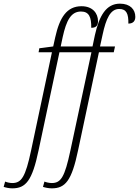

<svg xmlns="http://www.w3.org/2000/svg" viewBox="-147 -790 760 1050"><path d="M-80 240C-6 240 29 199 64 32L178 -504H353L238 33C207 179 186 211 136 211C123 211 105 207 96 203L88 232C100 236 119 240 136 240C210 240 245 199 280 32L394 -504H475L482 -536H400L414 -600C433 -689 457 -741 505 -741C545 -741 556 -714 555 -661C581 -661 593 -675 593 -698C593 -737 566 -770 509 -770C434 -770 396 -705 372 -598L359 -536H185L196 -588C216 -678 241 -727 296 -727C340 -727 353 -696 352 -638C379 -638 389 -651 389 -674C389 -718 359 -756 299 -756C218 -756 179 -694 155 -586L144 -536L68 -526L64 -504H137L23 33C-8 179 -30 211 -80 211C-93 211 -110 207 -119 203L-127 232C-115 236 -97 240 -80 240Z"/></svg>

Font: Noto Serif Condensed ExtraLight
Style: Italic
Weight: 200
Width: 3
Italic angle: -12°
Designer: Monotype Design Team
Foundry: Monotype Imaging Inc.
Version: Version 2.013